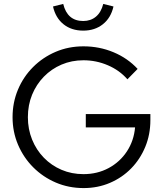

<svg xmlns="http://www.w3.org/2000/svg" viewBox="-20 -947 828 978"><path d="M406 11Q330 11 264.5 -17Q199 -45 149.5 -94.5Q100 -144 72 -209.5Q44 -275 44 -350Q44 -425 71.5 -490.5Q99 -556 148.5 -605.5Q198 -655 263.5 -683Q329 -711 405 -711Q486 -711 558 -681Q630 -651 681 -596L629 -543Q589 -589 529.5 -614.5Q470 -640 405 -640Q345 -640 293.5 -618Q242 -596 203.5 -556.5Q165 -517 143.5 -464.5Q122 -412 122 -350Q122 -289 143.5 -236Q165 -183 203.5 -143.5Q242 -104 293.5 -82Q345 -60 405 -60Q476 -60 533.5 -91Q591 -122 626.5 -176Q662 -230 668 -298H417V-366H746V-335Q746 -262 720 -199Q694 -136 648 -89Q602 -42 540 -15.5Q478 11 406 11ZM404 -791Q344 -791 303.5 -823.5Q263 -856 250 -914L302 -927Q323 -840 404 -840Q442 -840 468.5 -862Q495 -884 506 -927L558 -914Q545 -856 504 -823.5Q463 -791 404 -791Z"/></svg>

Font: Red Hat Display
Style: Regular
Weight: 300
Designer: Pentagram, MCKL
Foundry: Pentagram, MCKL
Version: Version 1.023